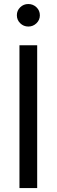

<svg xmlns="http://www.w3.org/2000/svg" viewBox="-20 -958 289 978"><path d="M169.4 -727.5V0H79.1V-727.5ZM124.5 -822.8Q100.1 -822.8 83 -839.6Q65.9 -856.4 65.9 -880.4Q65.9 -904.3 83 -920.9Q100.1 -937.5 124 -937.5Q148.4 -937.5 165.8 -920.9Q183.1 -904.3 183.1 -879.9Q183.1 -856.4 165.8 -839.6Q148.4 -822.8 124.5 -822.8Z"/></svg>

Font: Inter 24pt
Style: Regular
Weight: 400
Designer: Rasmus Andersson
Foundry: rsms
Version: Version 4.001;git-66647c0bb